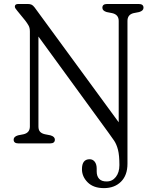

<svg xmlns="http://www.w3.org/2000/svg" viewBox="-20 -720 764 964"><path d="M524.5 -54 173 -536.5V-85Q173 -67.5 181.2 -58.5Q189.5 -49.5 205.5 -46L233.5 -40.5Q255.5 -34 255.5 -19Q255.5 0 231.5 0H72.5Q48.5 0 48.5 -19Q48.5 -34 70.5 -40.5L98.5 -46Q130 -53.5 130 -85V-562.5Q130 -580.5 123.2 -592.2Q116.5 -604 106.5 -617L66.5 -666Q54.5 -679.5 54.5 -686.5Q54.5 -700 71.5 -700H119.5Q130 -700 137.8 -696.8Q145.5 -693.5 153.5 -683L576 -106V-615Q576 -646.5 543.5 -654L515.5 -659.5Q494 -666 494 -681Q494 -700 517.5 -700H676.5Q700.5 -700 700.5 -681Q700.5 -666 678.5 -659.5L650.5 -654Q620 -646.5 620 -615V102Q620 160 587.5 192.2Q555 224.5 502 224.5Q449.5 224.5 420.5 195.8Q391.5 167 391.5 129.5Q391.5 79.5 430 79.5Q446 79.5 455.8 92.2Q465.5 105 465.5 126.5V141Q465.5 164.5 478 178Q490.5 191.5 516 191Q544 191 561.8 168.2Q579.5 145.5 579.5 109Q579.5 60 572.5 32.5Q565.5 5 553.2 -13.5Q541 -32 524.5 -54Z"/></svg>

Font: Fraunces 72pt SuperSoft Light
Style: Regular
Weight: 300
Version: Version 1.000;[0bf87f6ff]